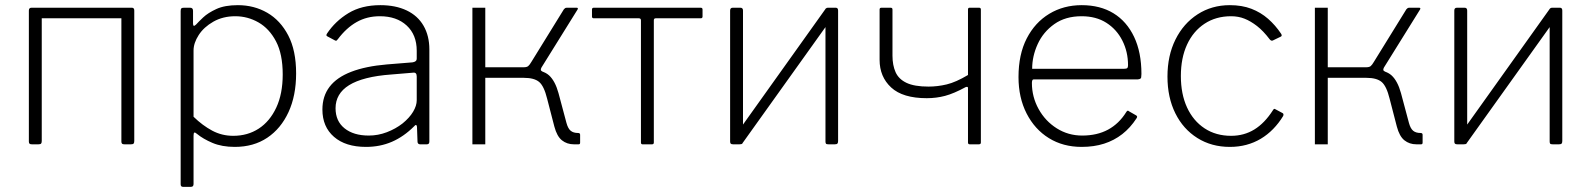

<svg xmlns="http://www.w3.org/2000/svg" viewBox="-20 -560 6174 745"><path d="M142 -519V-13Q142 -6 139.5 -3Q137 0 129 0H104Q97 0 94.5 -2.5Q92 -5 92 -11V-519Q92 -530 102 -530H133Q142 -530 142 -519ZM501 -519V-13Q501 -6 498.5 -3Q496 0 488 0H463Q456 0 453.5 -2.5Q451 -5 451 -11V-519Q451 -530 461 -530H492Q501 -530 501 -519ZM125 -489Q118 -489 118 -496V-523Q118 -530 125 -530H479Q486 -530 486 -523V-496Q486 -489 479 -489Z M718 -530Q729 -530 729 -518V-469Q729 -461 732 -460Q735 -459 741 -465Q750 -475 768.5 -492.5Q787 -510 819.5 -525Q852 -540 903 -540Q966 -540 1017 -510.5Q1068 -481 1098.5 -422.5Q1129 -364 1129 -275Q1129 -189 1099.5 -125Q1070 -61 1017 -25.5Q964 10 891 10Q841 10 804.5 -5.5Q768 -21 745 -40Q737 -47 734 -45.5Q731 -44 731 -33V154Q731 165 721 165H690Q681 165 681 155V-517Q681 -525 683.5 -527.5Q686 -530 694 -530H718ZM731 -107Q766 -73 803.5 -53Q841 -33 885 -33Q941 -33 984 -61Q1027 -89 1052 -142.5Q1077 -196 1077 -271Q1077 -350 1051 -399.5Q1025 -449 983 -473Q941 -497 893 -497Q845 -497 808 -476Q771 -455 751 -424Q731 -393 731 -364V-107Z M1587 -70Q1547 -30 1501 -10Q1455 10 1400 10Q1321 10 1276 -29Q1231 -68 1231 -135Q1231 -187 1259 -223.5Q1287 -260 1343 -281.5Q1399 -303 1481 -310L1580 -318Q1588 -319 1592.5 -322.5Q1597 -326 1597 -333V-363Q1597 -425 1558 -461Q1519 -497 1454 -497Q1404 -497 1364 -474.5Q1324 -452 1291 -408Q1288 -404 1286 -402.5Q1284 -401 1280 -403L1250 -419Q1247 -421 1246.5 -423Q1246 -425 1249 -430Q1281 -478 1332 -509Q1383 -540 1456 -540Q1515 -540 1558 -519.5Q1601 -499 1623.5 -460Q1646 -421 1646 -368V-11Q1646 -5 1643.5 -2.5Q1641 0 1636 0H1610Q1606 0 1603 -2.5Q1600 -5 1600 -11L1598 -68Q1596 -81 1587 -70ZM1597 -263Q1597 -280 1583 -278L1499 -271Q1443 -267 1402 -256.5Q1361 -246 1334.5 -229.5Q1308 -213 1295 -190.5Q1282 -168 1282 -140Q1282 -90 1317 -62Q1352 -34 1411 -34Q1447 -34 1481 -47Q1515 -60 1542 -81Q1569 -103 1583 -126.5Q1597 -150 1597 -171V-263Z M1813 0V-530H1863V-299H2029L2034 -290Q2087 -289 2110.5 -267.5Q2134 -246 2147 -199L2178 -83Q2184 -61 2194.5 -52.5Q2205 -44 2223 -44Q2231 -44 2231 -37V-7Q2231 -3 2229.5 -1.5Q2228 0 2225 0H2207Q2180 0 2160.5 -15.5Q2141 -31 2131 -69L2103 -177Q2091 -226 2072 -242Q2053 -258 2013 -258H1863V0ZM2012 -280V-299Q2024 -299 2029.5 -303.5Q2035 -308 2042 -320L2168 -524Q2171 -527 2173 -528.5Q2175 -530 2180 -530H2218Q2221 -530 2222 -528Q2223 -526 2221 -523L2081 -298Q2078 -292 2078.5 -288.5Q2079 -285 2087 -281Z M2699 -489H2524Q2517 -489 2517 -481V-7Q2517 0 2510 0H2473Q2467 0 2467 -7V-481Q2467 -489 2459 -489H2284Q2277 -489 2277 -496V-523Q2277 -530 2284 -530H2699Q2706 -530 2706 -523V-496Q2706 -489 2699 -489Z M2863 -519V-13Q2863 -6 2860.5 -3Q2858 0 2849 0H2825Q2818 0 2815.5 -2.5Q2813 -5 2813 -11V-519Q2813 -530 2823 -530H2853Q2863 -530 2863 -519ZM3232 -519V-13Q3232 -6 3229.5 -3Q3227 0 3219 0H3195Q3187 0 3185 -2.5Q3183 -5 3183 -11V-519Q3183 -530 3192 -530H3223Q3232 -530 3232 -519ZM3185 -528 3216 -501 2860 -3 2829 -29Z M3743 0Q3739 0 3737.5 -2Q3736 -4 3736 -7V-219Q3736 -225 3727 -222Q3681 -197 3647 -188Q3613 -179 3576 -179Q3483 -179 3438 -220.5Q3393 -262 3393 -328V-523Q3393 -530 3400 -530H3436Q3439 -530 3441 -528.5Q3443 -527 3443 -523V-344Q3443 -307 3455 -280Q3467 -253 3497.5 -238.5Q3528 -224 3583 -224Q3618 -224 3653.5 -232.5Q3689 -241 3736 -269V-523Q3736 -530 3742 -530H3779Q3786 -530 3786 -523V-7Q3786 0 3778 0Z M3984 -238Q3984 -184 4010 -137Q4036 -90 4080.5 -62Q4125 -34 4179 -34Q4237 -34 4279.5 -57Q4322 -80 4350 -125Q4353 -130 4355.5 -130.5Q4358 -131 4361 -128L4389 -112Q4395 -108 4390 -101Q4366 -64 4334.5 -39.5Q4303 -15 4264 -2.5Q4225 10 4177 10Q4105 10 4050 -24Q3995 -58 3963.5 -119.5Q3932 -181 3932 -261Q3932 -349 3964 -411Q3996 -473 4051.5 -506.5Q4107 -540 4177 -540Q4249 -540 4300.5 -508.5Q4352 -477 4380.5 -417Q4409 -357 4409 -273Q4409 -266 4408 -259.5Q4407 -253 4395 -252H3991Q3987 -252 3985.5 -248Q3984 -244 3984 -238ZM4340 -293Q4351 -293 4354 -296Q4357 -299 4357 -307Q4357 -359 4335 -402.5Q4313 -446 4273 -471.5Q4233 -497 4177 -497Q4114 -497 4071 -466.5Q4028 -436 4006.5 -389Q3985 -342 3985 -293Z M4752 -540Q4799 -540 4835.5 -526Q4872 -512 4900.5 -487Q4929 -462 4951 -429Q4956 -421 4950 -418L4919 -403Q4913 -400 4907 -407Q4882 -440 4857.5 -459Q4833 -478 4809 -487.5Q4785 -497 4757 -497Q4698 -497 4654 -468Q4610 -439 4586 -387Q4562 -335 4562 -265Q4562 -195 4586 -143Q4610 -91 4654 -62Q4698 -33 4757 -33Q4807 -33 4847 -57.5Q4887 -82 4919 -132Q4922 -137 4924 -137.5Q4926 -138 4929 -136L4957 -121Q4962 -118 4959 -110Q4942 -82 4920 -59.5Q4898 -37 4872 -21.5Q4846 -6 4816 2Q4786 10 4752 10Q4681 10 4626 -24.5Q4571 -59 4540.5 -120.5Q4510 -182 4510 -263Q4510 -344 4541 -406.5Q4572 -469 4627 -504.5Q4682 -540 4752 -540Z M5082 0V-530H5132V-299H5298L5303 -290Q5356 -289 5379.5 -267.5Q5403 -246 5416 -199L5447 -83Q5453 -61 5463.5 -52.5Q5474 -44 5492 -44Q5500 -44 5500 -37V-7Q5500 -3 5498.5 -1.5Q5497 0 5494 0H5476Q5449 0 5429.5 -15.5Q5410 -31 5400 -69L5372 -177Q5360 -226 5341 -242Q5322 -258 5282 -258H5132V0ZM5281 -280V-299Q5293 -299 5298.5 -303.5Q5304 -308 5311 -320L5437 -524Q5440 -527 5442 -528.5Q5444 -530 5449 -530H5487Q5490 -530 5491 -528Q5492 -526 5490 -523L5350 -298Q5347 -292 5347.5 -288.5Q5348 -285 5356 -281Z M5673 -519V-13Q5673 -6 5670.5 -3Q5668 0 5659 0H5635Q5628 0 5625.5 -2.5Q5623 -5 5623 -11V-519Q5623 -530 5633 -530H5663Q5673 -530 5673 -519ZM6042 -519V-13Q6042 -6 6039.5 -3Q6037 0 6029 0H6005Q5997 0 5995 -2.5Q5993 -5 5993 -11V-519Q5993 -530 6002 -530H6033Q6042 -530 6042 -519ZM5995 -528 6026 -501 5670 -3 5639 -29Z"/></svg>

Font: Libre Franklin ExtraLight
Style: Regular
Weight: 250
Designer: Pablo Impallari, Rodrigo Fuenzalida, Nhung Nguyen
Foundry: Impallari Type
Version: Version 3.000